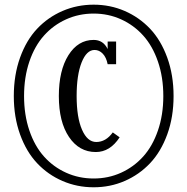

<svg xmlns="http://www.w3.org/2000/svg" viewBox="-20 -751 802 822"><path d="M247.8 -704.1Q310.1 -731 380.9 -731Q451.7 -731 513.7 -704.1Q575.7 -677.2 622.3 -628.2Q668.9 -579.1 696 -504.4Q723.1 -429.7 723.1 -339.8Q723.1 -250 696 -175.5Q668.9 -101.1 622.3 -52Q575.7 -2.9 513.7 23.9Q451.7 50.8 380.9 50.8Q310.1 50.8 247.8 23.9Q185.5 -2.9 139.2 -52Q92.8 -101.1 65.9 -175.5Q39.1 -250 39.1 -339.8Q39.1 -429.7 65.9 -504.4Q92.8 -579.1 139.2 -628.2Q185.5 -677.2 247.8 -704.1ZM263.2 -11.5Q317.9 13.2 380.9 13.2Q443.8 13.2 498.3 -11.5Q552.7 -36.1 593 -80.8Q633.3 -125.5 656.2 -192.4Q679.2 -259.3 679.2 -339.8Q679.2 -420.4 656.2 -487.3Q633.3 -554.2 593 -598.9Q552.7 -643.6 498.3 -668.2Q443.8 -692.9 380.9 -692.9Q317.9 -692.9 263.2 -668.2Q208.5 -643.6 168.5 -598.9Q128.4 -554.2 105.7 -487.3Q83 -420.4 83 -339.8Q83 -259.3 105.7 -192.4Q128.4 -125.5 168.5 -80.8Q208.5 -36.1 263.2 -11.5ZM392.1 -143.1Q433.1 -143.1 462.9 -184.1L492.2 -163.1Q451.2 -100.1 390.1 -100.1Q318.8 -100.1 275.4 -164.6Q231.9 -229 231.9 -339.8Q231.9 -449.2 272.9 -514.6Q314 -580.1 380.9 -580.1Q421.9 -580.1 440.9 -541V-573.2H477.1V-476.1H440.9Q435.1 -505.4 419.9 -521.2Q404.8 -537.1 384.8 -537.1Q350.6 -537.1 329.3 -483.4Q308.1 -429.7 308.1 -339.8Q308.1 -248.5 331.1 -195.8Q354 -143.1 392.1 -143.1Z"/></svg>

Font: Margherita
Style: Regular
Weight: 400
Designer: James Puckett
Foundry: Dunwich Type Founders
Version: Version 1.008;hotconv 1.0.109;makeotfexe 2.5.65596